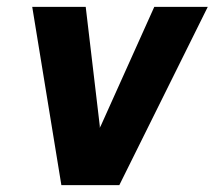

<svg xmlns="http://www.w3.org/2000/svg" viewBox="-20 -540 640 560"><path d="M159 0 74 -520H230L271 -173Q271 -172 271 -170.5Q271 -169 271 -167Q272 -169 272.5 -170.5Q273 -172 274 -173L430 -520H586L328 0Z"/></svg>

Font: Iosevka SS04 Hv Ex Obl
Style: Regular
Weight: 900
Width: 7
Italic angle: -9°
Monospace: yes
Designer: Belleve Invis
Foundry: Belleve Invis
Version: Version 19.0.0; ttfautohint (v1.8.4)